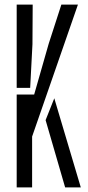

<svg xmlns="http://www.w3.org/2000/svg" viewBox="-20 -820 386 840"><path d="M53 0V-406.5H129.5L193 -628.5L248.5 -800H321L120.5 -222.5V0ZM53 -435.5V-800H123L122 -626.5L112 -435.5ZM265 0 179.5 -294.5 217.5 -390 333.5 0Z"/></svg>

Font: Big Shoulders Stencil Display
Style: Regular
Weight: 400
Designer: Patric King
Foundry: XO Type Co
Version: Version 1.000